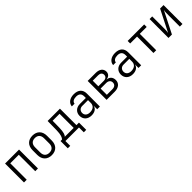

<svg xmlns="http://www.w3.org/2000/svg" viewBox="427 -2183 3946 3946"><g transform="rotate(-45 2400.0 -210.0)"><path d="M97 0H176V-478H424V0H503V-550H97Z M900 9C1029 9 1110 -72 1110 -206V-344C1110 -479 1029 -559 900 -559C771 -559 690 -479 690 -344V-206C690 -72 772 9 900 9ZM900 -62C818 -62 769 -110 769 -199V-351C769 -440 819 -488 900 -488C981 -488 1031 -440 1031 -351V-199C1031 -110 982 -62 900 -62Z M1230 140H1301V0H1695V140H1766V-71H1692V-550H1334L1330 -285C1328 -154 1301 -97 1274 -71H1230ZM1354 -71C1380 -93 1405 -151 1407 -283L1410 -481H1612V-71Z M2056 10C2150 10 2213 -34 2224 -103H2225V0H2303V-377C2303 -493 2231 -560 2102 -560C1981 -560 1904 -497 1898 -410H1977C1980 -460 2028 -491 2102 -491C2183 -491 2224 -452 2224 -375V-329H2049C1944 -329 1872 -260 1872 -161C1872 -59 1942 10 2056 10ZM2076 -58C1999 -58 1952 -99 1952 -164C1952 -224 1994 -266 2056 -266H2224V-183C2224 -106 2166 -58 2076 -58Z M2498 0H2736C2849 0 2921 -60 2921 -154C2921 -234 2874 -289 2797 -294V-298C2862 -303 2907 -350 2907 -412C2907 -497 2839 -550 2732 -550H2498ZM2575 -317V-480H2732C2791 -480 2828 -449 2828 -399C2828 -348 2791 -317 2732 -317ZM2575 -70V-251H2736C2802 -251 2842 -216 2842 -161C2842 -104 2802 -70 2736 -70Z M3256 10C3350 10 3413 -34 3424 -103H3425V0H3503V-377C3503 -493 3431 -560 3302 -560C3181 -560 3104 -497 3098 -410H3177C3180 -460 3228 -491 3302 -491C3383 -491 3424 -452 3424 -375V-329H3249C3144 -329 3072 -260 3072 -161C3072 -59 3142 10 3256 10ZM3276 -58C3199 -58 3152 -99 3152 -164C3152 -224 3194 -266 3256 -266H3424V-183C3424 -106 3366 -58 3276 -58Z M3860 0H3940V-477H4140V-550H3660V-477H3860Z M4297 0H4397L4636 -473C4627 -435 4627 -367 4627 -311V0H4703V-550H4603L4364 -78C4373 -116 4373 -183 4373 -240V-550H4297Z"/></g></svg>

Font: JetBrains Mono Light
Style: Regular
Weight: 336
Monospace: yes
Designer: Philipp Nurullin, Konstantin Bulenkov
Foundry: JetBrains
Version: Version 2.305